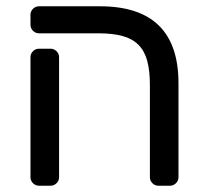

<svg xmlns="http://www.w3.org/2000/svg" viewBox="-20 -591 660 611"><path d="M457 -321Q457 -366 448.5 -397.5Q440 -429 420.5 -448.5Q401 -468 369.5 -476.5Q338 -485 293 -485H104Q93 -485 85 -493Q77 -501 77 -512V-544Q77 -555 85 -563Q93 -571 104 -571H298Q548 -571 548 -326V-27Q548 -16 540 -8Q532 0 521 0H484Q473 0 465 -8Q457 -16 457 -27ZM168 -27Q168 -16 160 -8Q152 0 141 0H104Q93 0 85 -8Q77 -16 77 -27V-409Q77 -420 85 -428Q93 -436 104 -436H141Q152 -436 160 -428Q168 -420 168 -409Z"/></svg>

Font: Rubik
Style: Regular
Weight: 400
Designer: Hubert & Fischer
Foundry: Hubert & Fischer
Version: Version 1.002; ttfautohint (v1.6)